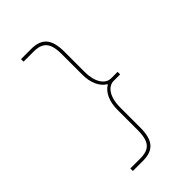

<svg xmlns="http://www.w3.org/2000/svg" viewBox="-259 -864 1068 1068"><g transform="rotate(-45 275.0 -330.0)"><path d="M205 110H125V90H205Q241 90 263 78Q285 66 295 39.5Q305 13 305 -30V-190Q305 -241 321.5 -276.5Q338 -312 366 -328V-332Q338 -348 321.5 -383.5Q305 -419 305 -470V-630Q305 -674 295 -700Q285 -726 263 -738Q241 -750 205 -750H125V-770H205Q268 -770 296.5 -736.5Q325 -703 325 -630V-470Q325 -411 347 -375.5Q369 -340 405 -340H455V-320H405Q369 -320 347 -284.5Q325 -249 325 -190V-30Q325 43 296.5 76.5Q268 110 205 110Z"/></g></svg>

Font: M PLUS Code Latin SemiExpanded Thin
Style: Regular
Weight: 250
Width: 6
Designer: Coji Morishita
Foundry: UNDERFOREST DESIGN
Version: Version 1.002; ttfautohint (v1.8.3)